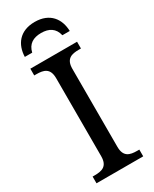

<svg xmlns="http://www.w3.org/2000/svg" viewBox="-233 -978 833 1036"><g transform="rotate(-30 183.5 -460.5)"><path d="M44 -784H90C101 -832 135 -852 184 -852C233 -852 267 -832 278 -784H324C322 -859 279 -921 184 -921C89 -921 46 -859 44 -784ZM38 0H329V-42H316C271 -42 234 -51 234 -114V-600C234 -663 271 -672 316 -672H329V-714H38V-672H51C96 -672 133 -663 133 -600V-114C133 -51 96 -42 51 -42H38Z"/></g></svg>

Font: Noto Serif Thai
Style: Regular
Weight: 400
Designer: Monotype Design Team
Foundry: Monotype Imaging Inc.
Version: Version 1.901